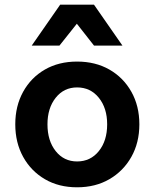

<svg xmlns="http://www.w3.org/2000/svg" viewBox="-20 -781 658 817"><path d="M308 16Q230 16 171 -18.5Q112 -53 78.5 -113.5Q45 -174 45 -252Q45 -330 78.5 -390.5Q112 -451 171 -485Q230 -519 308 -519Q386 -519 445.5 -485Q505 -451 539 -390.5Q573 -330 573 -252Q573 -174 539 -113.5Q505 -53 445.5 -18.5Q386 16 308 16ZM308 -94Q365 -94 400.5 -138Q436 -182 436 -252Q436 -321 400.5 -365Q365 -409 308 -409Q252 -409 217 -365Q182 -321 182 -252Q182 -182 217 -138Q252 -94 308 -94ZM501 -587H380L307 -680L233 -587H115L236 -761H380Z"/></svg>

Font: Wix Madefor Text
Style: Bold
Weight: 700
Designer: Dalton Maag Ltd
Foundry: Dalton Maag Ltd
Version: Version 3.100